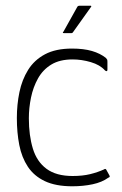

<svg xmlns="http://www.w3.org/2000/svg" viewBox="-20 -647 427 672"><path d="M233 5Q175 5 137 -13Q99 -31 77.5 -63.5Q56 -96 47.5 -139.5Q39 -183 39 -234Q39 -281 48 -324.5Q57 -368 78.5 -402.5Q100 -437 137.5 -457Q175 -477 232 -477Q273 -477 302 -468.5Q331 -460 351 -444Q355 -439 355.5 -437.5Q356 -436 356 -431V-403Q356 -398 353 -398Q350 -398 347 -401Q330 -420 298 -429.5Q266 -439 234 -439Q189 -439 159.5 -421Q130 -403 113 -372.5Q96 -342 88.5 -305.5Q81 -269 81 -233Q81 -173 95 -127Q109 -81 143 -56Q177 -31 234 -31Q269 -31 295.5 -37.5Q322 -44 344 -54Q349 -58 352 -53L363 -33Q365 -29 363.5 -27.5Q362 -26 359 -25Q337 -9 304 -2Q271 5 233 5ZM204 -531Q200 -531 200 -533Q200 -535 202 -536L250 -622Q252 -627 259 -627H297Q299 -627 299.5 -625.5Q300 -624 298 -622L236 -535Q235 -533 233.5 -532Q232 -531 229 -531Z"/></svg>

Font: Glory ExtraLight
Style: Regular
Weight: 250
Version: Version 1.011